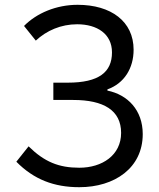

<svg xmlns="http://www.w3.org/2000/svg" viewBox="-20 -766 660 799"><path d="M310 13C457 13 574 -67 574 -208C574 -308 511 -372 427 -389V-394C497 -419 536 -482 536 -559C536 -677 442 -746 303 -746C214 -746 132 -711 80 -658L129 -597C174 -639 234 -665 301 -665C384 -665 446 -625 446 -548C446 -466 392 -422 262 -422H202V-350H285C411 -350 484 -307 484 -213C484 -120 405 -68 310 -68C225 -68 165 -92 99 -157L48 -93C121 -19 205 13 310 13Z"/></svg>

Font: Source Han Sans KR
Style: Regular
Weight: 400
Designer: Ryoko NISHIZUKA 西塚涼子 (kana, bopomofo & ideographs); Paul D. Hunt (Latin, Greek & Cyrillic); Sandoll Communications 산돌커뮤니
Foundry: Adobe
Version: Version 2.004;hotconv 1.0.118;makeotfexe 2.5.65603